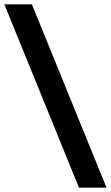

<svg xmlns="http://www.w3.org/2000/svg" viewBox="-28 -815 511 885"><path d="M-8 -795H119L463 50H336Z"/></svg>

Font: BLUETTI 2.0 Medium
Style: Italic
Weight: 500
Designer: Stijn de Vries
Foundry: tokotype
Version: Version 2.005;October 31, 2023;FontCreator 14.0.0.2814 64-bi